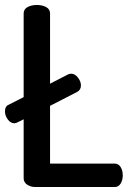

<svg xmlns="http://www.w3.org/2000/svg" viewBox="-23 -751 526 771"><path d="M438 0H119Q100 0 86 -9.5Q72 -19 72 -35V-272L46 -259Q40 -256 34 -256Q20 -256 8.5 -271Q-3 -286 -3 -304Q-3 -324 11 -330L72 -361V-697Q72 -714 87.5 -722.5Q103 -731 125 -731Q147 -731 162.5 -722.5Q178 -714 178 -697V-415L252 -453Q258 -455 263 -455Q278 -455 290 -439.5Q302 -424 302 -408Q302 -390 287 -382L178 -326V-94H438Q453 -94 461.5 -80Q470 -66 470 -47Q470 -28 461.5 -14Q453 0 438 0Z"/></svg>

Font: AkaAcidDosis
Style: SemiBold
Weight: 600
Designer: Edgar Tolentino, Pablo Impallari, Igino Marini, Cyberella
Foundry: Edgar Tolentino, Pablo Impallari, Igino Marini, Cyberella
Version: Version 1.007